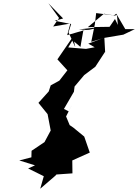

<svg xmlns="http://www.w3.org/2000/svg" viewBox="-20 -1114 845 1174"><path d="M715 -932 683 -998 650 -950 517 -948 616 -1030 683 -1019 568 -1034 560 -966 538 -858 608 -880H604L734 -902L805 -936H746L691 -1030L673 -1017L695 -1022L706 -905ZM504 -932 391 -899 410 -970 305 -952 341 -1004 276 -1094 366 -1001 314 -987 415 -967 399 -916 440 -826 433 -860 472 -827 477 -857 490 -930 525 -932 607 -950 462 -934ZM559 -825 506 -815 397 -824 441 -897 418 -878 331 -751 392 -684 343 -621 290 -592 278 -555 215 -485 271 -416 290 -316 252 -245 173 -192 172 -152 98 -133 194 -103 152 -84 251 -35 253 -55 226 40 319 -40 325 -47 423 -54 422 -133 529 -181 495 -279 428 -334 406 -349 384 -402 419 -471 400 -433 371 -448 432 -553 436 -585 495 -655 563 -706 623 -798 624 -776 618 -884 520 -847Z"/></svg>

Font: Hussar Lance
Style: Italic
Weight: 700
Foundry: Cannot Into Space Fonts, PlusOne Fonts
Version: Version 2.27